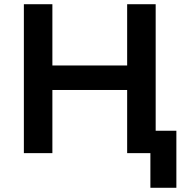

<svg xmlns="http://www.w3.org/2000/svg" viewBox="-20 -725 899 909"><path d="M692 164V0H584V-106H815V164ZM93 0V-705H228V-415H582V-705H717V0H582V-299H228V0Z"/></svg>

Font: Nunito Sans 8pt
Style: Bold
Weight: 700
Version: Version 3.101;gftools[0.9.27]